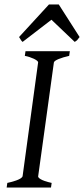

<svg xmlns="http://www.w3.org/2000/svg" viewBox="-20 -846 379 866"><path d="M152 -565C152 -565 85 -77 82 -52C80 -36 27 -24 13 -21L10 0H210L213 -21C162 -32 152 -45 152 -50C152 -53 221 -545 223 -564C224 -574 256 -586 292 -594L295 -615H95L92 -594C120 -589 152 -574 152 -565ZM82 -657 212 -757 317 -657C322 -660 326 -663 328 -665L339 -679L245 -826H201L66 -679C74 -665 78 -660 82 -657Z"/></svg>

Font: Temporarium
Style: Italic
Weight: 400
Italic angle: -7°
Version: Version 1.1